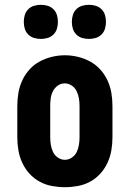

<svg xmlns="http://www.w3.org/2000/svg" viewBox="-20 -771 540 799"><path d="M250 8Q223 8 196 3Q169 -2 145 -15Q121 -28 102.5 -48.5Q84 -69 72.5 -94Q61 -119 56.5 -146Q52 -173 52 -200V-330Q52 -357 56.5 -384Q61 -411 72.5 -436Q84 -461 102.5 -481.5Q121 -502 145 -515Q169 -528 196 -534.5Q223 -541 250 -541Q277 -541 304 -534.5Q331 -528 355 -515Q379 -502 397.5 -481.5Q416 -461 427.5 -436Q439 -411 443.5 -384Q448 -357 448 -330V-200Q448 -173 443.5 -146Q439 -119 427.5 -94Q416 -69 397.5 -48.5Q379 -28 355 -15Q331 -2 304 3Q277 8 250 8ZM250 -106Q266 -106 279.5 -115.5Q293 -125 299.5 -139Q306 -153 308.5 -168.5Q311 -184 311 -200V-330Q311 -346 308.5 -361.5Q306 -377 299 -391.5Q292 -406 278.5 -415Q265 -424 249 -424Q233 -424 220 -414.5Q207 -405 200 -391Q193 -377 191 -361.5Q189 -346 189 -330V-200Q189 -184 191.5 -168.5Q194 -153 200.5 -139Q207 -125 220.5 -115.5Q234 -106 250 -106ZM350 -609Q336 -609 322 -613Q308 -617 297.5 -627.5Q287 -638 283 -652Q279 -666 279 -680Q279 -694 283 -708Q287 -722 297.5 -732.5Q308 -743 322 -747Q336 -751 350 -751Q364 -751 378 -747Q392 -743 402.5 -732.5Q413 -722 417 -708Q421 -694 421 -680Q421 -666 417 -652Q413 -638 402.5 -627.5Q392 -617 378 -613Q364 -609 350 -609ZM150 -609Q136 -609 122 -613Q108 -617 97.5 -627.5Q87 -638 83 -652Q79 -666 79 -680Q79 -694 83 -708Q87 -722 97.5 -732.5Q108 -743 122 -747Q136 -751 150 -751Q164 -751 178 -747Q192 -743 202.5 -732.5Q213 -722 217 -708Q221 -694 221 -680Q221 -666 217 -652Q213 -638 202.5 -627.5Q192 -617 178 -613Q164 -609 150 -609Z"/></svg>

Font: Iosevka Slab Heavy
Style: Regular
Weight: 900
Monospace: yes
Designer: Belleve Invis
Foundry: Belleve Invis
Version: Version 11.1.0; ttfautohint (v1.8.3)